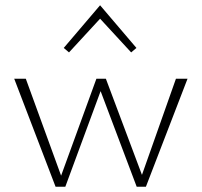

<svg xmlns="http://www.w3.org/2000/svg" viewBox="-20 -709 766 729"><path d="M360 -638 242 -510 222 -527 360 -689 498 -527 478 -510ZM648 -410H692L534 0H499L362 -363L228 0H191L34 -410H78L212 -42L346 -410H382L519 -45Z"/></svg>

Font: EauTestText Light
Style: Regular
Weight: 300
Designer: Christian Thalmann (Catharsis Fonts)
Version: Version 0.001;PS 000.001;hotconv 1.0.88;makeotf.lib2.5.64775